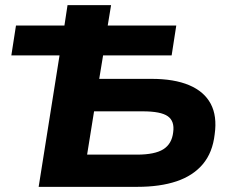

<svg xmlns="http://www.w3.org/2000/svg" viewBox="-20 -725 902 745"><path d="M130 0 211 -510H24L42 -626H230L242 -705H411L398 -626H664L646 -510H380L365 -419H568Q656 -419 714 -394.5Q772 -370 797.5 -322.5Q823 -275 813 -204Q805 -133 767 -88Q729 -43 665 -21.5Q601 0 513 0ZM318 -125H511Q581 -125 614 -146Q647 -167 652 -212Q658 -255 631 -274Q604 -293 534 -293H345Z"/></svg>

Font: Nunito Sans 10pt SemiExpanded ExtraBold
Style: Italic
Weight: 800
Width: 6
Italic angle: -9°
Designer: Vernon Adams
Foundry: Vernon Adams
Version: Version 3.101;gftools[0.9.27]